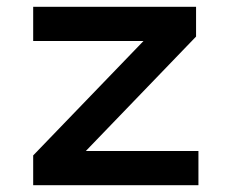

<svg xmlns="http://www.w3.org/2000/svg" viewBox="-20 -547 684 567"><path d="M78 0V-88L427 -450L437 -426H78V-527H559V-439L217 -84L204 -101H566V0Z"/></svg>

Font: Lexend Giga Medium
Style: Regular
Weight: 500
Designer: Bonnie Shaver-Troup, Thomas Jockin
Foundry: Lexend
Version: Version 1.007